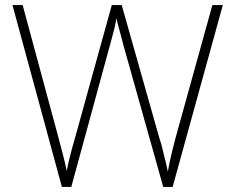

<svg xmlns="http://www.w3.org/2000/svg" viewBox="-20 -734 921 754"><path d="M855 -714 658 0H621L464 -559Q460 -574 456.5 -588Q453 -602 449.5 -614Q446 -626 443 -638Q440 -650 437 -662Q435 -650 433 -639.5Q431 -629 428.5 -619Q426 -609 423 -598.5Q420 -588 417 -576L260 0H223L29 -714H69L210 -192Q215 -173 219.5 -156Q224 -139 228 -123.5Q232 -108 235.5 -93Q239 -78 242 -63Q245 -79 248.5 -94Q252 -109 256 -124.5Q260 -140 264.5 -157Q269 -174 275 -194L419 -714H458L606 -191Q613 -171 617 -153.5Q621 -136 625 -120.5Q629 -105 632.5 -90.5Q636 -76 639 -60Q643 -81 647 -100.5Q651 -120 656.5 -142Q662 -164 669 -191L814 -714Z"/></svg>

Font: Noto Sans Hebrew ExtraLight
Style: Regular
Weight: 250
Designer: Monotype Design Team
Foundry: Monotype Imaging Inc.
Version: Version 2.003